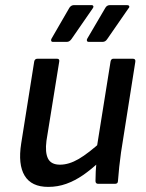

<svg xmlns="http://www.w3.org/2000/svg" viewBox="-20 -720 573 752"><path d="M169 12Q103 12 76.5 -32Q50 -76 63 -158L114 -479Q116 -490 127 -490H203Q214 -490 212 -479L162 -169Q156 -123 168 -99Q180 -75 215 -75Q250 -75 288.5 -97.5Q327 -120 382 -170L370 -87Q337 -56 305 -34Q273 -12 239.5 0Q206 12 169 12ZM365 0Q354 0 354 -11Q354 -29 355 -49Q356 -69 358 -90V-135L413 -479Q415 -490 424 -490H500Q512 -490 510 -478L454 -123Q450 -95 447 -66.5Q444 -38 442 -11Q442 0 430 0ZM328 -556Q322 -556 320.5 -560Q319 -564 322 -569L393 -690Q399 -700 411 -700H478Q484 -700 486 -696Q488 -692 483 -687L400 -567Q393 -556 382 -556ZM187 -556Q182 -556 180.5 -560Q179 -564 182 -569L252 -690Q259 -700 270 -700H338Q344 -700 345.5 -696Q347 -692 343 -687L260 -567Q252 -556 242 -556Z"/></svg>

Font: Sofia Sans SemiBold
Style: Italic
Weight: 600
Italic angle: -9°
Designer: Botio Nikoltchev, Ani Petrova
Foundry: lettersoup
Version: Version 4.100-B